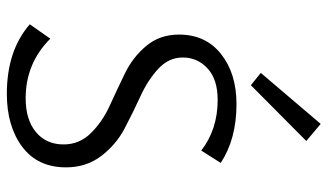

<svg xmlns="http://www.w3.org/2000/svg" viewBox="-218 -732 957 561"><g transform="rotate(90 260.5 -451.5)"><path d="M229 -706 193 -735 342 -910 392 -868ZM402 -159Q402 -205 369 -238.5Q336 -272 289 -293.5Q242 -315 194.5 -338Q147 -361 114 -400.5Q81 -440 81 -496Q81 -574 138 -619Q195 -664 284 -664Q386 -664 456 -618L420 -561Q358 -609 272 -609Q212 -609 180 -579.5Q148 -550 148 -507Q148 -466 181 -435.5Q214 -405 261 -383.5Q308 -362 355.5 -337Q403 -312 436 -268.5Q469 -225 469 -166Q469 -83 409 -38Q349 7 254 7Q128 7 51 -60L93 -120Q165 -48 267 -48Q330 -48 366 -78Q402 -108 402 -159Z"/></g></svg>

Font: EauTestInfant
Style: Regular
Weight: 400
Designer: Christian Thalmann (Catharsis Fonts)
Version: Version 0.001;PS 000.001;hotconv 1.0.88;makeotf.lib2.5.64775